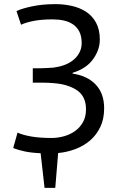

<svg xmlns="http://www.w3.org/2000/svg" viewBox="-20 -732 581 931"><path d="M139 -331V-401H155Q164 -401 177 -401Q190 -401 203.5 -402Q217 -403 229.5 -403.5Q242 -404 250 -406Q276 -410 299 -419.5Q322 -429 339 -444Q356 -459 366 -479Q376 -499 376 -523Q376 -556 365 -578Q354 -600 334.5 -613.5Q315 -627 289.5 -632.5Q264 -638 235 -638Q181 -638 143 -630.5Q105 -623 82 -612L60 -678Q80 -689 132 -700.5Q184 -712 249 -712Q289 -712 327.5 -703.5Q366 -695 396.5 -675.5Q427 -656 445.5 -622.5Q464 -589 464 -540Q464 -490 431 -444.5Q398 -399 332 -379V-375Q403 -365 444 -322Q485 -279 485 -207Q485 -155 466.5 -116.5Q448 -78 417.5 -51.5Q387 -25 346.5 -9.5Q306 6 262 10L248 179H196L177 11Q131 9 99 2Q67 -5 44 -14L65 -89Q88 -78 129.5 -70.5Q171 -63 230 -63Q261 -63 291 -71.5Q321 -80 344.5 -97Q368 -114 382.5 -140Q397 -166 397 -202Q397 -265 353 -294.5Q309 -324 238 -329Q226 -330 215.5 -330.5Q205 -331 194 -331Z"/></svg>

Font: PT Sans
Style: Regular
Weight: 400
Version: Version 2.003W OFL; ttfautohint (v1.6)